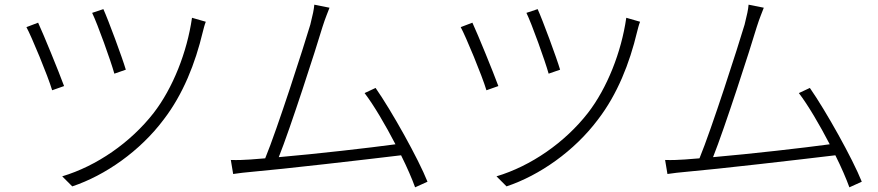

<svg xmlns="http://www.w3.org/2000/svg" viewBox="-20 -774 3754 821"><path d="M93 -658C114 -620 185 -449 203 -388L254 -406C230 -471 167 -625 143 -677ZM246 -20 289 23C430 -24 579 -128 680 -263C763 -371 815 -503 847 -637C850 -649 855 -669 860 -681L801 -698C780 -551 719 -397 637 -291C538 -164 393 -64 246 -20ZM374 -719C397 -672 454 -513 469 -459L518 -476C503 -527 443 -689 422 -735Z M967 -90 977 -30C1005 -34 1029 -37 1054 -39C1192 -51 1546 -92 1695 -110C1721 -58 1742 -9 1755 27L1808 3C1769 -95 1655 -299 1586 -398L1539 -376C1578 -325 1628 -240 1671 -157C1561 -142 1334 -116 1172 -102C1221 -224 1332 -568 1359 -659C1372 -700 1381 -719 1389 -741L1324 -754C1322 -732 1318 -713 1307 -669C1279 -575 1166 -223 1114 -97C1090 -95 1069 -93 1051 -92C1023 -90 995 -89 967 -90Z M1950 -658C1971 -620 2042 -449 2060 -388L2111 -406C2087 -471 2024 -625 2000 -677ZM2103 -20 2146 23C2287 -24 2436 -128 2537 -263C2620 -371 2672 -503 2704 -637C2707 -649 2712 -669 2717 -681L2658 -698C2637 -551 2576 -397 2494 -291C2395 -164 2250 -64 2103 -20ZM2231 -719C2254 -672 2311 -513 2326 -459L2375 -476C2360 -527 2300 -689 2279 -735Z M2824 -90 2834 -30C2862 -34 2886 -37 2911 -39C3049 -51 3403 -92 3552 -110C3578 -58 3599 -9 3612 27L3665 3C3626 -95 3512 -299 3443 -398L3396 -376C3435 -325 3485 -240 3528 -157C3418 -142 3191 -116 3029 -102C3078 -224 3189 -568 3216 -659C3229 -700 3238 -719 3246 -741L3181 -754C3179 -732 3175 -713 3164 -669C3136 -575 3023 -223 2971 -97C2947 -95 2926 -93 2908 -92C2880 -90 2852 -89 2824 -90Z"/></svg>

Font: GenEiGothic-pro-Light
Style: Regular
Weight: 300
Designer: Ryoko NISHIZUKA (kana & ideographs); Paul D. Hunt (Latin, Greek & Cyrillic); Wenlong ZHANG (bopomofo); Sandoll Communica
Foundry: Adobe Systems Incorporated; o_tamon
Version: Version 1.000.140830